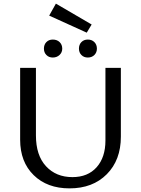

<svg xmlns="http://www.w3.org/2000/svg" viewBox="-20 -1032 777 1058"><path d="M458 -852 251 -946 288 -1012 485 -897ZM222 -764Q222 -786 235.5 -800Q249 -814 271 -814Q294 -814 308.5 -800Q323 -786 323 -764Q323 -743 308 -729Q293 -715 271 -715Q249 -715 235.5 -729Q222 -743 222 -764ZM415 -764Q415 -786 428.5 -800Q442 -814 464 -814Q486 -814 500 -800Q514 -786 514 -764Q514 -743 500 -729Q486 -715 464 -715Q442 -715 428.5 -729Q415 -743 415 -764ZM363 6Q240 6 165.5 -67Q91 -140 91 -262V-658H178V-286Q178 -176 233.5 -116Q289 -56 379 -56Q464 -56 512.5 -110.5Q561 -165 561 -258V-658H646V-279Q646 -150 568.5 -72Q491 6 363 6Z"/></svg>

Font: EauTestInfant Medium
Style: Regular
Weight: 500
Designer: Christian Thalmann (Catharsis Fonts)
Version: Version 0.001;PS 000.001;hotconv 1.0.88;makeotf.lib2.5.64775